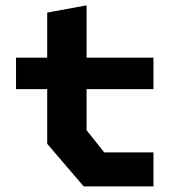

<svg xmlns="http://www.w3.org/2000/svg" viewBox="-20 -686 660 707"><path d="M153.8 -156.5V-639.7L298.8 -666.3V-206.5L363.8 -124.8H545.1V0.4H288.2ZM39 -473.6H545.1V-357.8H39Z"/></svg>

Font: Monaspace Krypton Var
Style: Regular
Weight: 400
Designer: Riley Cran and the Lettermatic Team
Version: Version 1.101 (Monaspace Krypton Var)